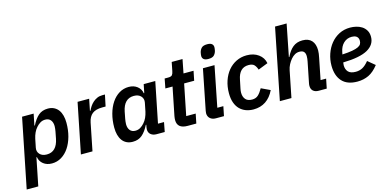

<svg xmlns="http://www.w3.org/2000/svg" viewBox="-102 -1241 3936 1938"><g transform="rotate(-15 1866.5 -272.5)"><path d="M126 -522H247L223 -403H228Q260 -467 299 -500.5Q338 -534 398 -534Q434 -534 461.5 -520Q489 -506 507 -481.5Q525 -457 534 -422.5Q543 -388 543 -347Q543 -271 525 -205.5Q507 -140 474.5 -91.5Q442 -43 396.5 -15.5Q351 12 297 12Q244 12 208 -16Q172 -44 165 -89H160L102 200H-19ZM270 -89Q373 -89 399 -218L413 -290Q415 -301 417 -317Q419 -333 419 -345Q419 -385 399.5 -409Q380 -433 343 -433Q314 -433 290.5 -418.5Q267 -404 250 -384Q230 -362 217 -333.5Q204 -305 197 -273L179 -184Q171 -144 196.5 -116.5Q222 -89 270 -89Z M601 0 706 -522H827L803 -402H809Q818 -423 832 -444Q846 -465 865.5 -482.5Q885 -500 909.5 -511Q934 -522 965 -522H992L967 -403H932Q864 -403 827.5 -374.5Q791 -346 779 -285L722 0Z M1391 0Q1355 0 1332 -19Q1309 -38 1309 -72Q1309 -80 1310.5 -89Q1312 -98 1313 -103L1316 -119H1311Q1279 -55 1240 -21.5Q1201 12 1141 12Q1105 12 1077.5 -1.5Q1050 -15 1032 -40Q1014 -65 1005 -99Q996 -133 996 -175Q996 -251 1014 -316.5Q1032 -382 1064.5 -430.5Q1097 -479 1142.5 -506.5Q1188 -534 1242 -534Q1295 -534 1331 -506Q1367 -478 1374 -433H1379L1397 -522H1518L1433 -99H1496L1477 0ZM1196 -89Q1225 -89 1248.5 -103.5Q1272 -118 1289 -138Q1309 -160 1322 -188.5Q1335 -217 1342 -249L1360 -338Q1368 -378 1342.5 -405.5Q1317 -433 1269 -433Q1166 -433 1140 -304L1126 -232Q1124 -221 1122 -205Q1120 -189 1120 -177Q1120 -137 1139.5 -113Q1159 -89 1196 -89Z M1717 0Q1609 0 1609 -89Q1609 -97 1610 -107.5Q1611 -118 1613 -129L1672 -423H1597L1616 -522H1653Q1684 -522 1694.5 -534.5Q1705 -547 1710 -574L1728 -665H1841L1813 -522H1918L1898 -423H1793L1728 -99H1827L1807 0Z M2094 -598Q2061 -598 2046 -611Q2031 -624 2031 -645Q2031 -660 2036 -683Q2042 -708 2059.5 -726.5Q2077 -745 2120 -745Q2153 -745 2168 -732Q2183 -719 2183 -698Q2183 -683 2178 -660Q2172 -635 2154.5 -616.5Q2137 -598 2094 -598ZM2012 0Q1974 0 1951.5 -20.5Q1929 -41 1929 -75Q1929 -85 1932 -100L2016 -522H2137L2053 -99H2116L2096 0Z M2404 12Q2361 12 2324.5 -1.5Q2288 -15 2261 -42Q2234 -69 2219 -111Q2204 -153 2204 -210Q2204 -279 2224 -338.5Q2244 -398 2280 -441.5Q2316 -485 2366 -509.5Q2416 -534 2475 -534Q2548 -534 2597.5 -498Q2647 -462 2658 -403L2556 -363Q2545 -396 2527 -415Q2509 -434 2468 -434Q2370 -434 2347 -313L2329 -226Q2324 -203 2324 -183Q2324 -141 2346 -114.5Q2368 -88 2415 -88Q2454 -88 2478.5 -110.5Q2503 -133 2527 -176L2620 -132Q2586 -61 2531.5 -24.5Q2477 12 2404 12Z M2828 -740H2949L2883 -406H2888Q2917 -468 2957.5 -501Q2998 -534 3058 -534Q3121 -534 3153.5 -498Q3186 -462 3186 -396Q3186 -379 3183.5 -361.5Q3181 -344 3177 -324L3132 -99H3190L3170 0H3086Q3050 0 3029 -18.5Q3008 -37 3008 -71Q3008 -85 3011 -99L3054 -314Q3060 -342 3060 -369Q3060 -398 3046 -414.5Q3032 -431 2999 -431Q2973 -431 2951 -418.5Q2929 -406 2911 -385Q2891 -362 2876.5 -334Q2862 -306 2856 -275L2801 0H2680Z M3489 12Q3383 12 3329.5 -47Q3276 -106 3276 -211Q3276 -274 3296 -332.5Q3316 -391 3352.5 -436Q3389 -481 3440.5 -507.5Q3492 -534 3556 -534Q3587 -534 3619 -526.5Q3651 -519 3677 -502.5Q3703 -486 3720 -458Q3737 -430 3737 -390Q3737 -308 3656.5 -262Q3576 -216 3399 -212Q3396 -192 3396 -183Q3396 -140 3420 -114Q3444 -88 3498 -88Q3537 -88 3569 -105Q3601 -122 3635 -164L3710 -102Q3661 -39 3607.5 -13.5Q3554 12 3489 12ZM3548 -440Q3498 -440 3463 -407Q3428 -374 3417 -317L3412 -292Q3476 -295 3516.5 -302.5Q3557 -310 3579.5 -321Q3602 -332 3610 -347Q3618 -362 3618 -381Q3618 -399 3611.5 -410.5Q3605 -422 3595 -428.5Q3585 -435 3572.5 -437.5Q3560 -440 3548 -440Z"/></g></svg>

Font: IBM Plex Sans SmBld
Style: Italic
Weight: 600
Italic angle: -11°
Designer: Mike Abbink, Paul van der Laan, Pieter van Rosmalen
Foundry: Bold Monday
Version: Version 3.005